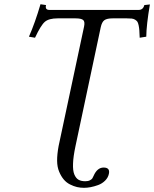

<svg xmlns="http://www.w3.org/2000/svg" viewBox="-20 -692 730 910"><path d="M378.4 -565.9Q383.3 -588.9 374.5 -596.9Q365.7 -605 337.4 -605H253.4Q211.9 -605 192.9 -588.9Q173.8 -572.8 146 -513.2L117.2 -518.1Q146.5 -585 171.9 -671.9L198.2 -668Q192.4 -645 213.9 -645H637.2Q658.2 -645 664.1 -668L690.4 -670.9Q673.8 -573.2 673.3 -518.1L642.1 -513.2Q641.1 -536.1 640.4 -548.1Q639.6 -560.1 637 -572.3Q634.3 -584.5 630.9 -589.4Q627.4 -594.2 620.4 -598.6Q613.3 -603 604.2 -604Q595.2 -605 580.6 -605H514.6Q486.8 -605 474.9 -596.4Q462.9 -587.9 457.5 -563L337.9 0Q327.1 50.8 326.2 83Q324.7 116.7 332.3 134.8Q339.8 152.8 352.3 159.9Q364.7 167 384.3 167Q397.5 167 406 162.6Q414.6 158.2 417.7 153.3Q420.9 148.4 423.8 141.1Q440.9 102.1 471.2 102.1Q502.4 102.1 496.1 131.8Q492.2 150.4 478 164.3Q463.9 178.2 445.1 185.1Q426.3 191.9 409.4 195.1Q392.6 198.2 377.9 198.2Q361.3 198.2 345.2 194.6Q329.1 190.9 311.8 182.1Q294.4 173.3 282 158.4Q269.5 143.6 260.3 121.6Q251 99.6 250.7 69.6Q250.5 39.6 257.8 0Z"/></svg>

Font: Linux Biolinum G
Style: Italic
Weight: 400
Italic angle: -12°
Designer: Philipp H. Poll
Foundry: Philipp H. Poll
Version: Version 0.5.1